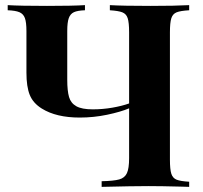

<svg xmlns="http://www.w3.org/2000/svg" viewBox="-20 -728 790 748"><path d="M642 -602V-106Q642 -68 647.5 -51Q653 -34 668 -28Q683 -22 717 -20V0L683 -1Q607 -3 558 -3Q499 -3 376 0V-22Q423 -23 444.5 -29Q466 -35 474.5 -53.5Q483 -72 483 -112V-306Q450 -292 397.5 -281Q345 -270 291 -270Q199 -270 143 -305Q109 -326 96 -358Q83 -390 83 -445V-607Q83 -641 77 -657.5Q71 -674 55.5 -680.5Q40 -687 10 -688V-708Q58 -705 163 -705Q263 -705 311 -708V-688Q282 -687 268 -680.5Q254 -674 248 -657.5Q242 -641 242 -607V-417Q242 -374 249 -350Q256 -326 277.5 -314Q299 -302 341 -302Q380 -302 417.5 -308.5Q455 -315 483 -325V-602Q483 -640 477.5 -657Q472 -674 456.5 -680Q441 -686 408 -688V-708Q459 -705 566 -705Q663 -705 717 -708V-688Q683 -686 668 -680Q653 -674 647.5 -657Q642 -640 642 -602Z"/></svg>

Font: Playfair Display SC
Style: Bold
Weight: 700
Designer: Claus Eggers Sørensen
Foundry: Claus Eggers Sørensen
Version: Version 1.200; ttfautohint (v1.6)